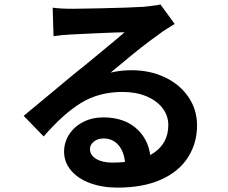

<svg xmlns="http://www.w3.org/2000/svg" viewBox="-20 -797 1040 875"><path d="M311 -757 432 -759Q571 -762 635 -766Q665 -769 684 -772Q700 -773 711 -777L776 -688L741 -666Q721 -654 706 -642Q627 -586 536 -509L484 -466Q529 -477 579 -477Q664 -477 732 -444.5Q800 -412 839 -354.5Q878 -297 878 -225Q878 -146 838 -82Q797 -16 715 21Q633 58 516 58Q446 58 390.5 37.5Q335 17 303.5 -20.5Q272 -58 272 -106Q272 -148 295 -184Q318 -220 359 -241Q400 -262 451 -262Q549 -262 607 -206.5Q665 -151 667 -60L550 -44Q549 -99 522.5 -132.5Q496 -166 452 -166Q425 -166 407.5 -151.5Q390 -137 390 -118Q390 -90 418 -73Q446 -56 491 -56Q617 -56 682 -101Q747 -146 747 -227Q747 -270 720.5 -304.5Q694 -339 646.5 -358.5Q599 -378 539 -378Q431 -378 349.5 -328Q268 -278 179 -175L88 -269Q110 -287 212 -372Q333 -473 339 -477L358 -492Q382 -512 449 -567Q516 -622 548 -650Q525 -650 509 -649L457 -647L411 -645L306 -640Q262 -638 224 -632L220 -762Q255 -757 311 -757Z"/></svg>

Font: Merged Yaku Han JP
Style: Bold
Weight: 700
Designer: Ryoko NISHIZUKA 西塚涼子 (kana, bopomofo & ideographs); Paul D. Hunt (Latin, Greek & Cyrillic); Sandoll Communications 산돌커뮤니
Foundry: Adobe
Version: Version 2.004